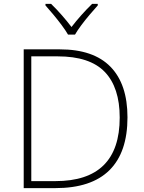

<svg xmlns="http://www.w3.org/2000/svg" viewBox="-20 -968 740 988"><path d="M636 -364Q636 -184 543 -92Q450 0 265 0H102V-714H288Q461 -714 548.5 -624.5Q636 -535 636 -364ZM596 -363Q596 -518 519 -598Q442 -678 277 -678H141V-36H265Q596 -36 596 -363ZM330 -790Q318 -811 297.5 -838.5Q277 -866 254.5 -893Q232 -920 214 -940V-948H243Q270 -922 298 -890Q326 -858 348 -829Q370 -858 398.5 -890Q427 -922 454 -948H483V-940Q465 -920 442 -893Q419 -866 398.5 -838.5Q378 -811 366 -790Z"/></svg>

Font: Noto Sans Bengali ExtraLight
Style: Regular
Weight: 200
Designer: Jelle Bosma - Monotype Design Team
Foundry: Monotype Imaging Inc.
Version: Version 2.003; ttfautohint (v1.8.4.7-5d5b)